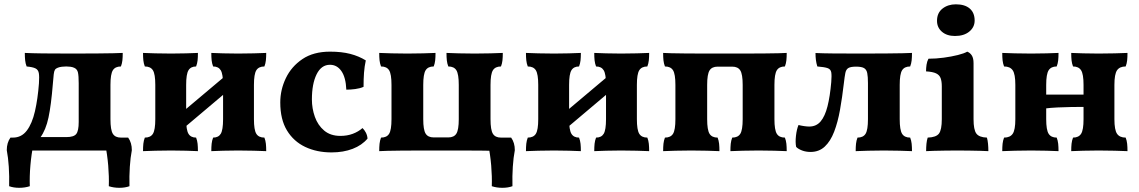

<svg xmlns="http://www.w3.org/2000/svg" viewBox="-20 -711 5379 907"><path d="M41.8 0V-61H125.4L135.4 -63.4H293.6Q328.8 -63.4 340.3 -78.2Q351.8 -93 351.8 -135V-317.2Q351.8 -353 348.2 -368.7Q344.6 -384.4 330.8 -390.6Q322.8 -394.4 312.6 -395.7Q302.4 -397 293 -397Q283.8 -397 272.9 -395.8Q262 -394.6 253.2 -391.2Q243.6 -387.6 239.6 -381.4Q235.6 -375.2 233.8 -360Q232 -344.8 229.8 -316.2Q221.6 -214.6 209.1 -155.8Q196.6 -97 170.2 -61H41Q81.6 -61 106.7 -94.2Q131.8 -127.4 145.1 -185.4Q158.4 -243.4 164 -317.2Q166.2 -349.4 163.4 -365.5Q160.6 -381.6 147.4 -388Q134.2 -394.4 105.8 -397Q100.4 -410.8 98.8 -426.2Q97.2 -441.6 97.2 -461Q129 -459.4 182.1 -458.7Q235.2 -458 319.6 -458Q392.8 -458 439.7 -458.5Q486.6 -459 514.5 -459.5Q542.4 -460 559.8 -461Q559.8 -440.8 558.2 -425.8Q556.6 -410.8 551.2 -397Q524.2 -397 513 -378.9Q501.8 -360.8 501.8 -310V-148Q501.8 -97.2 513 -79.1Q524.2 -61 551.2 -61V0ZM494 168.6Q495.6 122.8 491.2 70.7Q486.8 18.6 476.6 -31.4V-61H585.4Q602.8 -36.8 602.8 -1.6Q596.2 32.8 593.3 76.6Q590.4 120.4 591.6 168.6Q571 176.2 543.9 176.2Q516.8 176.2 494 168.6ZM120.8 168.6Q98 176.2 70.9 176.2Q43.8 176.2 23.2 168.6Q24.4 120.4 21.5 76.6Q18.6 32.8 12 -1.6Q12 -36.8 29.4 -61H138.2V-31.4Q128 18.6 123.6 70.7Q119.2 122.8 120.8 168.6Z M978.2 3Q978.2 -17.2 979.8 -32.2Q981.4 -47.2 986.8 -61Q1012 -61 1022.9 -79.1Q1033.8 -97.2 1033.8 -148V-310Q1033.8 -360.8 1022.9 -378.9Q1012 -397 986.8 -397Q981.4 -410.8 979.8 -425.8Q978.2 -440.8 978.2 -461Q999.6 -460 1033.9 -459Q1068.2 -458 1104.6 -458Q1142.8 -458 1179.2 -459Q1215.6 -460 1237.6 -461Q1237.6 -440.8 1236 -425.8Q1234.4 -410.8 1229 -397Q1202 -397 1190.8 -378.9Q1179.6 -360.8 1179.6 -310V-148Q1179.6 -97.2 1190.8 -79.1Q1202 -61 1229 -61Q1234.4 -47.2 1236 -32.2Q1237.6 -17.2 1237.6 3Q1215.6 2 1179.2 1Q1142.8 0 1104.6 0Q1068.2 0 1033.9 1Q999.6 2 978.2 3ZM655.6 3Q655.6 -17.2 657.2 -32.2Q658.8 -47.2 664.2 -61Q691.2 -61 702.4 -79.1Q713.6 -97.2 713.6 -148V-310Q713.6 -360.8 702.4 -378.9Q691.2 -397 664.2 -397Q658.8 -410.8 657.2 -425.8Q655.6 -440.8 655.6 -461Q677.6 -460 714 -459Q750.4 -458 788.6 -458Q825 -458 859.3 -459Q893.6 -460 915 -461Q915 -440.8 913.4 -425.8Q911.8 -410.8 906.4 -397Q881.2 -397 870.3 -378.9Q859.4 -360.8 859.4 -310V-148Q859.4 -97.2 870.3 -79.1Q881.2 -61 906.4 -61Q911.8 -47.2 913.4 -32.2Q915 -17.2 915 3Q893.6 2 859.3 1Q825 0 788.6 0Q750.4 0 714 1Q677.6 2 655.6 3ZM830 -90.8V-171.8L1062 -367.2V-286.6Z M1716.2 -56.4Q1689.8 -24.8 1645.9 -7.9Q1602 9 1546.2 9Q1476.6 9 1421.9 -16.9Q1367.2 -42.8 1335.6 -94.8Q1304 -146.8 1304 -227Q1304 -287 1330.4 -342Q1356.8 -397 1408.8 -432Q1460.8 -467 1539 -467Q1594 -467 1634.7 -456.4Q1675.4 -445.8 1708 -425.6Q1701.8 -397.2 1699.6 -367.5Q1697.4 -337.8 1697.4 -300.8Q1680.4 -293.2 1658 -290.3Q1635.6 -287.4 1616 -287.4Q1613.6 -345.4 1592.8 -375.2Q1572 -405 1538.8 -405Q1497.8 -405 1475.6 -359.9Q1453.4 -314.8 1453.4 -241.4Q1453.4 -198.6 1467.5 -158.9Q1481.6 -119.2 1511.5 -94.1Q1541.4 -69 1588 -69Q1620 -69 1646.4 -78.9Q1672.8 -88.8 1692.4 -106Q1701.2 -97.8 1708.1 -84.9Q1715 -72 1716.2 -56.4Z M2355.2 -461Q2355.2 -440.8 2353.6 -425.8Q2352 -410.8 2346.6 -397Q2319.6 -397 2308.4 -378.9Q2297.2 -360.8 2297.2 -310V-148Q2297.2 -97.2 2308.4 -79.1Q2319.6 -61 2346.6 -61Q2352 -47.2 2353.6 -32.2Q2355.2 -17.2 2355.2 3Q2340.6 2 2316.2 1.5Q2291.8 1 2252.1 0.5Q2212.4 0 2152.2 0H1980.4Q1917.2 0 1876.3 0.5Q1835.4 1 1810.7 1.5Q1786 2 1771.4 3Q1771.4 -17.2 1773 -32.2Q1774.6 -47.2 1780 -61Q1807 -61 1818.2 -79.1Q1829.4 -97.2 1829.4 -148V-310Q1829.4 -360.8 1818.2 -378.9Q1807 -397 1780 -397Q1774.6 -410.8 1773 -425.8Q1771.4 -440.8 1771.4 -461Q1794 -460 1830.1 -459Q1866.2 -458 1904.4 -458Q1942.6 -458 1978.7 -459Q2014.8 -460 2037.4 -461Q2037.4 -440.8 2035.8 -425.8Q2034.2 -410.8 2028.8 -397Q2001.8 -397 1990.6 -378.9Q1979.4 -360.8 1979.4 -310V-148Q1979.4 -98 1990.6 -79.9Q2001.8 -61.8 2028.8 -61.8H2097.8Q2124.8 -61.8 2136 -79.9Q2147.2 -98 2147.2 -148V-310Q2147.2 -360.8 2136 -378.9Q2124.8 -397 2097.8 -397Q2092.4 -410.8 2090.8 -425.8Q2089.2 -440.8 2089.2 -461Q2111.2 -460 2147.6 -459Q2184 -458 2222.2 -458Q2260.4 -458 2296.8 -459Q2333.2 -460 2355.2 -461ZM2303.2 168.6Q2304.8 122.8 2300.4 70.7Q2296 18.6 2285.8 -31.4V-61H2394.6Q2412 -36.8 2412 -1.6Q2405.4 32.8 2402.5 76.6Q2399.6 120.4 2400.8 168.6Q2380.2 176.2 2353.1 176.2Q2326 176.2 2303.2 168.6Z M2787.2 3Q2787.2 -17.2 2788.8 -32.2Q2790.4 -47.2 2795.8 -61Q2821 -61 2831.9 -79.1Q2842.8 -97.2 2842.8 -148V-310Q2842.8 -360.8 2831.9 -378.9Q2821 -397 2795.8 -397Q2790.4 -410.8 2788.8 -425.8Q2787.2 -440.8 2787.2 -461Q2808.6 -460 2842.9 -459Q2877.2 -458 2913.6 -458Q2951.8 -458 2988.2 -459Q3024.6 -460 3046.6 -461Q3046.6 -440.8 3045 -425.8Q3043.4 -410.8 3038 -397Q3011 -397 2999.8 -378.9Q2988.6 -360.8 2988.6 -310V-148Q2988.6 -97.2 2999.8 -79.1Q3011 -61 3038 -61Q3043.4 -47.2 3045 -32.2Q3046.6 -17.2 3046.6 3Q3024.6 2 2988.2 1Q2951.8 0 2913.6 0Q2877.2 0 2842.9 1Q2808.6 2 2787.2 3ZM2464.6 3Q2464.6 -17.2 2466.2 -32.2Q2467.8 -47.2 2473.2 -61Q2500.2 -61 2511.4 -79.1Q2522.6 -97.2 2522.6 -148V-310Q2522.6 -360.8 2511.4 -378.9Q2500.2 -397 2473.2 -397Q2467.8 -410.8 2466.2 -425.8Q2464.6 -440.8 2464.6 -461Q2486.6 -460 2523 -459Q2559.4 -458 2597.6 -458Q2634 -458 2668.3 -459Q2702.6 -460 2724 -461Q2724 -440.8 2722.4 -425.8Q2720.8 -410.8 2715.4 -397Q2690.2 -397 2679.3 -378.9Q2668.4 -360.8 2668.4 -310V-148Q2668.4 -97.2 2679.3 -79.1Q2690.2 -61 2715.4 -61Q2720.8 -47.2 2722.4 -32.2Q2724 -17.2 2724 3Q2702.6 2 2668.3 1Q2634 0 2597.6 0Q2559.4 0 2523 1Q2486.6 2 2464.6 3ZM2639 -90.8V-171.8L2871 -367.2V-286.6Z M3112.6 3Q3112.6 -17.2 3114.2 -32.2Q3115.8 -47.2 3121.2 -61Q3148.2 -61 3159.4 -79.1Q3170.6 -97.2 3170.6 -148V-310Q3170.6 -360.8 3159.4 -378.9Q3148.2 -397 3121.2 -397Q3115.8 -410.8 3114.2 -425.8Q3112.6 -440.8 3112.6 -461Q3127.2 -460 3151.6 -459.5Q3176 -459 3215.7 -458.5Q3255.4 -458 3315.6 -458H3487.4Q3550.6 -458 3591.5 -458.5Q3632.4 -459 3657.1 -459.5Q3681.8 -460 3696.4 -461Q3696.4 -440.8 3694.8 -425.8Q3693.2 -410.8 3687.8 -397Q3660.8 -397 3649.6 -378.9Q3638.4 -360.8 3638.4 -310V-148Q3638.4 -97.2 3649.6 -79.1Q3660.8 -61 3687.8 -61Q3693.2 -47.2 3694.8 -32.2Q3696.4 -17.2 3696.4 3Q3673.8 2 3637.7 1Q3601.6 0 3563.4 0Q3525.2 0 3489.1 1Q3453 2 3430.4 3Q3430.4 -17.2 3432 -32.2Q3433.6 -47.2 3439 -61Q3466 -61 3477.2 -79.1Q3488.4 -97.2 3488.4 -148V-310Q3488.4 -360 3477.2 -378.1Q3466 -396.2 3439 -396.2H3370Q3343 -396.2 3331.8 -378.1Q3320.6 -360 3320.6 -310V-148Q3320.6 -97.2 3331.8 -79.1Q3343 -61 3370 -61Q3375.4 -47.2 3377 -32.2Q3378.6 -17.2 3378.6 3Q3356.6 2 3320.2 1Q3283.8 0 3245.6 0Q3207.4 0 3171 1Q3134.6 2 3112.6 3Z M3809.2 6.8Q3787 6.8 3768.8 -0.2Q3750.6 -7.2 3741 -17Q3736.6 -38.4 3740.1 -69.4Q3743.6 -100.4 3752.2 -120.6Q3762.6 -117.6 3777.6 -115.4Q3792.6 -113.2 3802.8 -113.2Q3836.2 -113.2 3856.7 -137.5Q3877.2 -161.8 3889.1 -208.8Q3901 -255.8 3906.8 -323.4Q3909.4 -354.4 3906.8 -369.3Q3904.2 -384.2 3889.3 -389.3Q3874.4 -394.4 3841 -397Q3836.2 -412.6 3834.3 -427.7Q3832.4 -442.8 3832.4 -460.6Q3863.4 -459 3916.2 -458.5Q3969 -458 4050.4 -458Q4121.8 -458 4168.2 -458.5Q4214.6 -459 4243 -459.5Q4271.4 -460 4288.2 -461Q4288.2 -440.8 4286.6 -425.8Q4285 -410.8 4279.6 -397Q4252.6 -397 4241.4 -378.9Q4230.2 -360.8 4230.2 -310V-148Q4230.2 -97.2 4241.4 -79.1Q4252.6 -61 4279.6 -61Q4285 -47.2 4286.6 -32.2Q4288.2 -17.2 4288.2 3Q4266.2 2 4229.8 1Q4193.4 0 4155.2 0Q4117 0 4080.6 1Q4044.2 2 4022.2 3Q4022.2 -17.2 4023.8 -32.2Q4025.4 -47.2 4030.8 -61Q4057.8 -61 4069 -79.1Q4080.2 -97.2 4080.2 -148V-318.4Q4080.2 -349 4076.8 -365.8Q4073.4 -382.6 4061.6 -389.4Q4049.8 -396.2 4024.2 -396.2Q3998.6 -396.2 3987.7 -389.7Q3976.8 -383.2 3973.4 -366.4Q3970 -349.6 3966.4 -317.8Q3958.6 -250.8 3948.2 -192.3Q3937.8 -133.8 3920.5 -88.8Q3903.2 -43.8 3876.1 -18.5Q3849 6.8 3809.2 6.8Z M4355 3Q4355 -16 4356.6 -32.3Q4358.2 -48.6 4362.4 -61Q4402.4 -62.2 4415.7 -80.1Q4429 -98 4429 -148V-303.4Q4429 -326.4 4423.6 -341.5Q4418.2 -356.6 4402.2 -364.3Q4386.2 -372 4354.6 -373.8Q4354.6 -389.6 4356.9 -405.2Q4359.2 -420.8 4366 -433.6Q4401.4 -433.6 4438.3 -438.6Q4475.2 -443.6 4505 -451.1Q4534.8 -458.6 4549.2 -467Q4563 -461.6 4571 -448.7Q4579 -435.8 4579 -412.6V-148Q4579 -98 4592.2 -80.1Q4605.4 -62.2 4642.2 -61Q4645.8 -48.6 4647.4 -31.7Q4649 -14.8 4649 3Q4635 2 4611.2 1.5Q4587.4 1 4559.2 0.5Q4531 0 4502.4 0Q4473.8 0 4445.2 0.5Q4416.6 1 4392.8 1.5Q4369 2 4355 3ZM4491.2 -541Q4453 -541 4429.7 -561Q4406.4 -581 4406.4 -612.8Q4406.4 -650 4432.2 -670.3Q4458 -690.6 4495.4 -690.6Q4538 -690.6 4561.1 -670.6Q4584.2 -650.6 4584.2 -614Q4584.2 -582.6 4558.9 -561.8Q4533.6 -541 4491.2 -541Z M5040.4 3Q5040.4 -17.2 5042 -32.2Q5043.6 -47.2 5049 -61Q5075.6 -61 5087.1 -79.1Q5098.6 -97.2 5098.6 -148V-310Q5098.6 -360.8 5087.1 -378.9Q5075.6 -397 5049 -397Q5043.6 -410.8 5042 -425.8Q5040.4 -440.8 5040.4 -461Q5062.2 -460 5097.4 -459Q5132.6 -458 5169.4 -458Q5208.6 -458 5245.9 -459Q5283.2 -460 5306.2 -461Q5306.2 -440.8 5304.6 -425.8Q5303 -410.8 5297.6 -397Q5269.2 -397 5256.8 -378.9Q5244.4 -360.8 5244.4 -310V-148Q5244.4 -97.2 5256.8 -79.1Q5269.2 -61 5297.6 -61Q5303 -47.2 5304.6 -32.2Q5306.2 -17.2 5306.2 3Q5283.2 2 5245.9 1Q5208.6 0 5169.4 0Q5132.6 0 5097.4 1Q5062.2 2 5040.4 3ZM4714.6 3Q4714.6 -17.2 4716.2 -32.2Q4717.8 -47.2 4723.2 -61Q4751.6 -61 4764 -79.1Q4776.4 -97.2 4776.4 -148V-310Q4776.4 -360.8 4764 -378.9Q4751.6 -397 4723.2 -397Q4717.8 -410.8 4716.2 -425.8Q4714.6 -440.8 4714.6 -461Q4737.2 -460 4774.7 -459Q4812.2 -458 4851.4 -458Q4888.2 -458 4923.6 -459Q4959 -460 4980.4 -461Q4980.4 -440.8 4978.8 -425.8Q4977.2 -410.8 4971.8 -397Q4945.2 -397 4933.7 -378.9Q4922.2 -360.8 4922.2 -310V-148Q4922.2 -97.2 4933.7 -79.1Q4945.2 -61 4971.8 -61Q4977.2 -47.2 4978.8 -32.2Q4980.4 -17.2 4980.4 3Q4959 2 4923.6 1Q4888.2 0 4851.4 0Q4812.2 0 4774.7 1Q4737.2 2 4714.6 3ZM4917.8 -198.6V-264.2H5103.2V-206Q5074.2 -206 5041 -205.5Q5007.8 -205 4975 -203.4Q4942.2 -201.8 4917.8 -198.6Z"/></svg>

Font: Vollkorn
Style: Regular
Weight: 400
Designer: Friedrich Althausen
Foundry: Friedrich Althausen
Version: Version 4.104